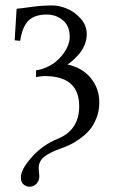

<svg xmlns="http://www.w3.org/2000/svg" viewBox="-20 -462 423 710"><path d="M89.4 228.5Q78.1 228.5 67.6 220.5Q57.1 212.4 57.1 194.3Q57.1 164.6 97.4 119.1Q137.7 73.7 193.4 51.3Q272.9 19 272.9 -69.3Q272.9 -180.7 145 -180.7Q131.3 -180.7 113.3 -176.8V-201.7Q168.5 -211.4 203.1 -250Q237.8 -288.6 237.8 -326.2Q237.8 -366.2 212.4 -387.2Q187 -408.2 153.8 -408.2Q106.9 -408.2 84.5 -385Q62 -361.8 54.7 -311L34.2 -313L41.5 -429.7Q49.8 -429.7 91.3 -435.8Q132.8 -441.9 173.3 -441.9Q198.2 -441.9 226.8 -430.4Q255.4 -418.9 278.1 -393.6Q300.8 -368.2 300.8 -335.9Q300.8 -314.9 292.5 -295.2Q284.2 -275.4 271.2 -261Q258.3 -246.6 248.5 -238Q238.8 -229.5 229.5 -223.6Q284.7 -211.4 315.9 -173.1Q347.2 -134.8 347.2 -83Q347.2 -52.2 336.7 -25.6Q326.2 1 311.3 18.6Q296.4 36.1 275.4 51Q254.4 65.9 238 73.5Q221.7 81.1 204.1 87.4Q162.6 102.1 142.8 118.4Q123 134.8 123 159.7Q123 167 124.3 176.8Q125.5 186.5 125.5 189Q125.5 206.1 115 217.3Q104.5 228.5 89.4 228.5Z"/></svg>

Font: Libertinage
Style: b
Weight: 400
Designer: OSP
Foundry: OSP
Version: Version 1.0; 2008; OFL relea